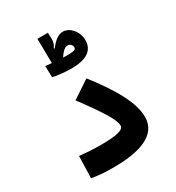

<svg xmlns="http://www.w3.org/2000/svg" viewBox="-196 -947 979 1069"><g transform="rotate(-30 293.0 -412.5)"><path d="M218.8 3.9C379.4 3.9 510.7 -32.7 510.7 -152.8C510.7 -243.2 448.2 -356.4 335.4 -501.5L221.7 -425.8C327.1 -283.2 368.7 -216.3 368.7 -178.2C368.7 -150.4 315.4 -140.1 223.6 -140.1C161.6 -140.1 133.8 -143.1 83.5 -147.9L79.6 -6.8C131.3 1.5 158.2 3.9 218.8 3.9ZM292 -590.3C388.7 -590.3 437 -624 437 -688.5C437 -745.1 395 -792.5 350.6 -792.5C320.8 -792.5 292.5 -769.5 266.1 -733.9L261.7 -736.8C272.9 -754.9 278.3 -768.1 277.8 -787.6L276.4 -828.6H209L211.4 -671.4C194.8 -672.9 180.2 -674.3 170.9 -675.3L173.3 -602.1C203.6 -596.2 247.1 -590.3 292 -590.3ZM280.8 -666.5C304.2 -702.6 321.3 -712.9 335.9 -712.9C352.5 -712.9 363.8 -698.2 363.8 -686C363.8 -668.9 351.1 -666 296.4 -666C292 -666 286.6 -666 280.8 -666.5Z"/></g></svg>

Font: CaskaydiaCove Nerd Font
Style: Bold
Weight: 700
Designer: Aaron Bell
Foundry: Saja Typeworks
Version: Version 2111.1;Nerd Fonts 2.3.0